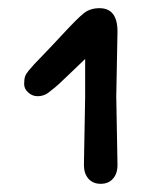

<svg xmlns="http://www.w3.org/2000/svg" viewBox="-20 -780 390 469"><path d="M264 -544 267 -377Q267 -356 256 -343.5Q245 -331 226 -331Q207 -331 196 -343.5Q185 -356 185 -377L188 -544V-636Q177 -625 162.5 -611.5Q148 -598 140.5 -590.5Q133 -583 123 -574Q113 -565 107.5 -561Q102 -557 96 -552Q85 -545 72 -545Q59 -545 49 -554Q39 -563 39 -574.5Q39 -586 41 -592.5Q43 -599 50 -607.5Q57 -616 64 -623.5Q71 -631 88 -648.5Q105 -666 137 -700.5Q169 -735 184.5 -747.5Q200 -760 223 -760Q267 -760 267 -703Z"/></svg>

Font: Delius Unicase
Style: Regular
Weight: 400
Designer: Natalia Raices
Foundry: Natalia Raices
Version: Version 1.002